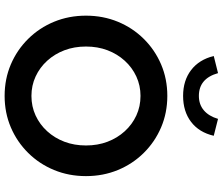

<svg xmlns="http://www.w3.org/2000/svg" viewBox="-88 -888 987 852"><g transform="rotate(90 406.0 -462.5)"><path d="M406 11Q331 11 266.5 -16.5Q202 -44 153 -93.5Q104 -143 77 -208.5Q50 -274 50 -350Q50 -426 77 -491.5Q104 -557 153 -606.5Q202 -656 266.5 -683.5Q331 -711 406 -711Q481 -711 545.5 -683.5Q610 -656 659 -606.5Q708 -557 735 -491.5Q762 -426 762 -350Q762 -274 735 -208.5Q708 -143 659 -93.5Q610 -44 545.5 -16.5Q481 11 406 11ZM406 -108Q453 -108 493 -126.5Q533 -145 563 -178Q593 -211 609.5 -254.5Q626 -298 626 -350Q626 -402 609.5 -445.5Q593 -489 563 -522Q533 -555 493 -573.5Q453 -592 406 -592Q360 -592 320 -573.5Q280 -555 250 -522Q220 -489 203.5 -445.5Q187 -402 187 -350Q187 -298 203.5 -254.5Q220 -211 250 -178Q280 -145 320 -126.5Q360 -108 406 -108ZM406 -781Q338 -781 291.5 -816.5Q245 -852 229 -917L305 -936Q329 -851 406 -851Q444 -851 470 -873Q496 -895 508 -936L583 -917Q568 -852 521.5 -816.5Q475 -781 406 -781Z"/></g></svg>

Font: Red Hat Text SemiBold
Style: Regular
Weight: 600
Designer: Pentagram, MCKL
Foundry: MCKL
Version: Version 1.030